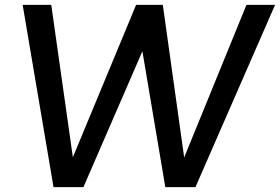

<svg xmlns="http://www.w3.org/2000/svg" viewBox="-20 -770 1152 790"><path d="M1111.8 -750 784.2 0H660.2L565.9 -559.1L323.2 0H200.2L73.2 -750H190.9L279.8 -123L540 -750H649.9L737.8 -122.1L994.1 -750Z"/></svg>

Font: Oakes Grotesk
Style: Medium Italic
Weight: 500
Designer: Samuel Oakes
Foundry: Samuel Oakes
Version: Version 1.0 | wf-rip DC20170320